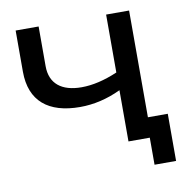

<svg xmlns="http://www.w3.org/2000/svg" viewBox="-74 -603 782 790"><g transform="rotate(-10 317.0 -208.5)"><path d="M42 -530V-358C42 -235 117 -174 249 -174C306 -174 363 -187 420 -214V0H509V113H599V-84H516V-530H420V-288C366 -265 316 -253 269 -253C186 -253 138 -291 138 -364V-530Z"/></g></svg>

Font: Malon Grotesk Med
Style: Regular
Weight: 500
Designer: Julieta Ulanovsky
Foundry: Julieta Ulanovsky
Version: Version 7.200